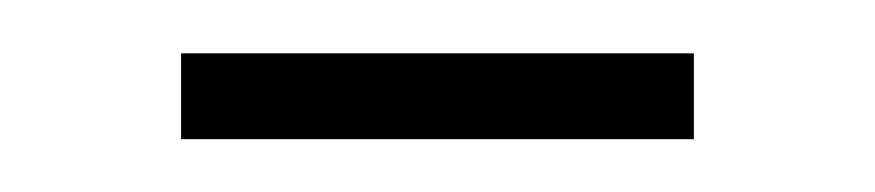

<svg xmlns="http://www.w3.org/2000/svg" viewBox="-20 -228 328 72"><path d="M47.9 -175.8V-208H240.2V-175.8Z"/></svg>

Font: Gawaa
Style: Regular
Weight: 400
Designer: T. Christopher White
Version: Version 1.0